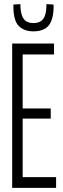

<svg xmlns="http://www.w3.org/2000/svg" viewBox="-20 -911 304 931"><path d="M39 0V-700H242V-647H90V-385H226V-336H90V-52H252V0ZM142 -759Q98 -759 72 -784Q46 -809 45 -875Q45 -878 45 -881.5Q45 -885 45 -889L79 -891V-879Q81 -837 96 -818Q111 -799 142 -799Q173 -799 188.5 -818Q204 -837 205 -880V-891L239 -889Q240 -885 240 -881.5Q240 -878 240 -874Q238 -811 214 -785Q190 -759 142 -759Z"/></svg>

Font: Georama ExtraCondensed Light
Style: Regular
Weight: 300
Width: 2
Designer: Jean-Baptiste Levee
Foundry: Production Type
Version: Version 1.000